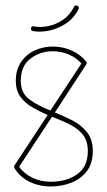

<svg xmlns="http://www.w3.org/2000/svg" viewBox="-20 -669 386 693"><path d="M33 -61Q31 -64 31 -67Q31 -67 31 -68Q31 -68 31 -68Q31 -71 33 -73L152 -254Q122 -267 96 -282Q70 -297 53.5 -320Q37 -343 37 -377Q37 -418 56.5 -446Q76 -474 106.5 -487.5Q137 -501 170 -501Q207 -501 239 -486.5Q271 -472 291 -447Q293 -444 293 -441Q293 -441 293 -440Q293 -440 293 -440Q293 -439 291 -436L178 -263Q208 -251 240 -235Q272 -219 293.5 -192.5Q315 -166 315 -124Q315 -80 294 -52Q273 -24 238.5 -10Q204 4 163 4Q121 4 86.5 -13Q52 -30 33 -61ZM55 -377Q55 -333 86.5 -310Q118 -287 162 -270L274 -440Q256 -460 229 -472Q202 -484 170 -484Q125 -484 90 -457.5Q55 -431 55 -377ZM169 -247 168 -248 49 -67Q67 -42 97 -27.5Q127 -13 163 -13Q220 -13 258.5 -40Q297 -67 297 -124Q297 -159 280.5 -181Q264 -203 235 -218Q206 -233 169 -247ZM247 -644Q250 -651 257 -649Q266 -647 264 -638V-637Q247 -603 217 -583.5Q187 -564 155 -558Q123 -552 99 -557Q90 -559 92 -567Q94 -576 102 -574Q124 -569 152.5 -574.5Q181 -580 206.5 -597Q232 -614 247 -644Z"/></svg>

Font: Libertine Sup Thin
Style: Regular
Weight: 100
Designer: Bastien Sozeau
Foundry: NBR — Bastien Sozeau
Version: Version 2.003; ttfautohint (v1.8.4.7-5d5b);gftools[0.9.33]